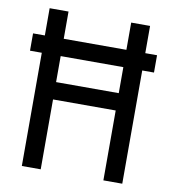

<svg xmlns="http://www.w3.org/2000/svg" viewBox="-79 -762 744 831"><g transform="rotate(10 293.0 -346.5)"><path d="M20.5 -497.6V-573.7H72.3V-693.4H155.3V-573.7H430.7V-693.4H513.7V-573.7H565.4V-497.6H513.7V0H430.7V-307.1H155.3V0H72.3V-497.6ZM155.3 -383.3H430.7V-497.6H155.3Z"/></g></svg>

Font: Cascadia Code NF SemiLight
Style: Regular
Weight: 350
Monospace: yes
Designer: Aaron Bell
Foundry: Saja Typeworks
Version: Version 2404.023; ttfautohint (v1.8.4)